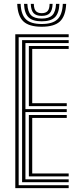

<svg xmlns="http://www.w3.org/2000/svg" viewBox="-20 -978 405 998"><path d="M59.5 0V-800H337V-784.8H77V-15.2H337V0ZM130 -61.2V-380.2H327V-365H147.5V-76.5H337V-61.2ZM94.8 -30.8V-769.5H337V-754H112.2V-410.8H327V-395.5H112.2V-46H337V-30.8ZM130 -426.2V-738.8H337V-723.5H147.5V-441.5H327V-426.2ZM196.8 -839Q131.2 -839 101.8 -866.6Q72.2 -894.2 69.5 -957.8H87.2Q89.5 -901.8 115 -877.5Q140.5 -853.2 196.8 -853.2Q253 -853.2 278.5 -877.5Q304 -901.8 306.5 -957.8H324Q321 -894.2 291.5 -866.6Q262 -839 196.8 -839ZM196.8 -867.2Q149.5 -867.2 128.1 -888.2Q106.8 -909.2 104.8 -957.8H122.2Q124 -917 141.2 -899.2Q158.5 -881.5 196.8 -881.5Q235 -881.5 252.2 -899.2Q269.5 -917 271.2 -957.8H288.8Q286.8 -909.2 265.4 -888.2Q244 -867.2 196.8 -867.2ZM196.8 -895.5Q167.8 -895.5 154.5 -909.9Q141.2 -924.2 140 -957.8H155.8Q156.2 -931.8 166.2 -920.6Q176.2 -909.5 196.8 -909.5Q217.5 -909.5 227.5 -920.6Q237.5 -931.8 237.8 -957.8H253.5Q252.2 -924.2 239 -909.9Q225.8 -895.5 196.8 -895.5Z"/></svg>

Font: Big Shoulders Inline Text Thin Medium
Style: Regular
Weight: 500
Version: Version 2.002